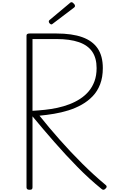

<svg xmlns="http://www.w3.org/2000/svg" viewBox="-20 -1697 1057 1731"><path d="M247 14Q232 14 225.5 8.5Q219 3 219 -8V-1376Q219 -1386 226 -1390.5Q233 -1395 247 -1395H490Q629 -1395 721.5 -1362Q814 -1329 860.5 -1260.5Q907 -1192 907 -1083Q907 -1001 883 -938Q859 -875 816 -830Q773 -785 717 -753.5Q661 -722 597 -702Q533 -682 466.5 -671Q400 -660 336 -654Q423 -545 520 -435.5Q617 -326 721 -222.5Q825 -119 933 -29Q941 -23 941.5 -14.5Q942 -6 930 5Q921 14 912.5 14Q904 14 895 6Q785 -83 678.5 -191.5Q572 -300 470 -416.5Q368 -533 273 -648V-8Q273 3 268 8.5Q263 14 247 14ZM273 -698Q327 -701 384.5 -707Q442 -713 497.5 -725Q553 -737 605.5 -757Q658 -777 702.5 -806Q747 -835 780 -874Q813 -913 832 -965Q851 -1017 851 -1083Q851 -1173 811.5 -1231Q772 -1289 691 -1317Q610 -1345 489 -1345H273ZM444 -1477Q436 -1477 428 -1485.5Q420 -1494 420 -1502Q420 -1505 420.5 -1508Q421 -1511 425 -1515L608 -1668Q613 -1672 616 -1674.5Q619 -1677 625 -1677Q631 -1677 638 -1671.5Q645 -1666 650.5 -1658.5Q656 -1651 656 -1644Q656 -1639 654.5 -1636Q653 -1633 648 -1629L458 -1485Q453 -1482 450.5 -1479.5Q448 -1477 444 -1477Z"/></svg>

Font: Playwrite BE WAL ExtraLight
Style: Regular
Weight: 250
Version: Version 1.002